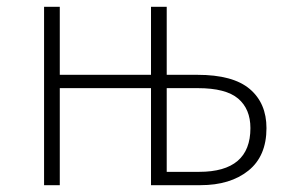

<svg xmlns="http://www.w3.org/2000/svg" viewBox="-20 -542 839 562"><path d="M760 -167Q760 -85 707 -42.5Q654 0 567 0H422V-284H155V0H109V-522H155V-323H422V-522H468V-323H558Q662 -323 711 -281.5Q760 -240 760 -167ZM713 -167Q713 -223 677 -253.5Q641 -284 559 -284H468V-39H563Q713 -39 713 -167Z"/></svg>

Font: FiraGO ExtraLight
Style: Regular
Weight: 200
Designer: bBox Type
Foundry: bBox Type GmbH
Version: Version 1.001